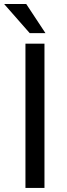

<svg xmlns="http://www.w3.org/2000/svg" viewBox="-36 -926 328 946"><path d="M183.1 0H89.4V-710.9H183.1ZM188 -762.7H110.4L-15.6 -906.2H93.3Z"/></svg>

Font: Noboto
Style: Regular
Weight: 400
Designer: Google
Version: Version 2.001101; 2014